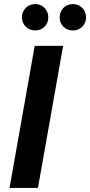

<svg xmlns="http://www.w3.org/2000/svg" viewBox="-20 -926 444 946"><path d="M27 0 151 -700H291L167 0ZM153 -776Q126 -776 107 -794.5Q88 -813 88 -840Q88 -868 107 -887Q126 -906 153 -906Q181 -906 199.5 -887Q218 -868 218 -840Q218 -813 199.5 -794.5Q181 -776 153 -776ZM339 -776Q311 -776 292.5 -794.5Q274 -813 274 -840Q274 -868 292.5 -887Q311 -906 339 -906Q367 -906 385.5 -887Q404 -868 404 -840Q404 -813 385.5 -794.5Q367 -776 339 -776Z"/></svg>

Font: DM Sans 10pt ExtraBold
Style: Italic
Weight: 800
Italic angle: -10°
Version: Version 4.004;gftools[0.9.30]